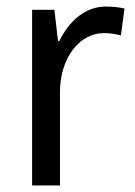

<svg xmlns="http://www.w3.org/2000/svg" viewBox="-20 -566 413 586"><path d="M303 -546C239 -546 191 -501 161 -441H157L146 -536H78V0H163V-284C163 -391 224 -465 297 -465C314 -465 334 -462 349 -458L360 -540C343 -544 322 -546 303 -546Z"/></svg>

Font: Noto Sans Ethiopic SemiCondensed
Style: Regular
Weight: 400
Width: 4
Designer: Monotype Design Team
Foundry: Monotype Imaging Inc.
Version: Version 2.102